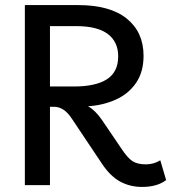

<svg xmlns="http://www.w3.org/2000/svg" viewBox="-20 -730 675 757"><path d="M612 -98 635 -20Q600 7 540 7Q492 7 453 -14.5Q414 -36 381 -86L262 -264Q232 -309 193 -309H177V0H78V-710H287Q414 -710 480 -656.5Q546 -603 546 -510Q546 -447 517 -404Q488 -361 438 -338Q388 -315 327 -311Q355 -296 382 -257L458 -145Q483 -107 502.5 -94.5Q522 -82 555 -82Q586 -82 612 -98ZM280 -627H177V-389H272Q357 -389 401.5 -417.5Q446 -446 446 -508Q446 -565 405 -596Q364 -627 280 -627Z"/></svg>

Font: Livvic Medium
Style: Regular
Weight: 500
Designer: Jacques Le Bailly, Baron von Fonthausen
Version: Version 1.001; ttfautohint (v1.8.2)